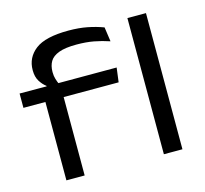

<svg xmlns="http://www.w3.org/2000/svg" viewBox="-99 -787 962 899"><g transform="rotate(-15 382.0 -337.5)"><path d="M306 -675Q356 -675 396.8 -667Q437.5 -659 473.5 -645.5L483.5 -575.5Q446.5 -588 409 -595Q371.5 -602 325 -602Q271 -602 240 -590.5Q209 -579 196.5 -558Q184 -537 184 -507.5V-505.5Q184 -487 188.8 -471.8Q193.5 -456.5 199 -445L140 -442V-451.5Q122.5 -464.5 109.5 -485.5Q96.5 -506.5 96.5 -538V-539.5Q96.5 -600 145 -637.5Q193.5 -675 306 -675ZM115.5 0V-421.5H204V0ZM9 -380V-449.5L153 -449L185 -449.5H479.5L470.5 -380ZM588 0V-660H678V0Z"/></g></svg>

Font: Anek Latin Expanded
Style: Regular
Weight: 400
Width: 7
Designer: Yesha Goshar
Foundry: Ek Type
Version: Version 1.003